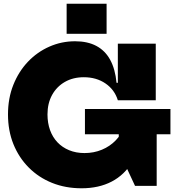

<svg xmlns="http://www.w3.org/2000/svg" viewBox="-20 -1000 948 1033"><path d="M419 13Q332.5 13 260.2 -16Q188 -45 134.8 -98.5Q81.5 -152 52.2 -224.5Q23 -297 23 -384.5Q23 -471.5 51.8 -543.5Q80.5 -615.5 130.5 -668Q180.5 -720.5 245.8 -749.2Q311 -778 384 -778Q451 -778 498.2 -753Q545.5 -728 572.8 -678.2Q600 -628.5 607 -554.5H649.5L614 -460.5Q596.5 -517.5 547.5 -551Q498.5 -584.5 431 -584.5Q373 -584.5 329 -559.2Q285 -534 260.2 -489Q235.5 -444 235.5 -384.5Q235.5 -338.5 249.2 -300.2Q263 -262 289 -234.5Q315 -207 352 -191.8Q389 -176.5 434.5 -176.5Q485 -176.5 528.2 -194.5Q571.5 -212.5 603 -245.2Q634.5 -278 650 -322L750 -309.5Q736 -202.5 693 -130.8Q650 -59 580.8 -23Q511.5 13 419 13ZM706.5 0 619 -188V-368H823V0ZM437 -277.5V-413.5H897V-277.5ZM614 -460.5V-765H818V-460.5ZM338.5 -980H553.5V-818H338.5Z"/></svg>

Font: Hepta Slab ExtraLight ExtraBold
Style: Regular
Weight: 800
Version: Version 1.102